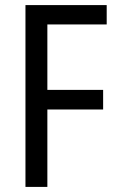

<svg xmlns="http://www.w3.org/2000/svg" viewBox="-20 -734 462 754"><path d="M166 0V-304H385V-381H166V-638H399V-714H80V0Z"/></svg>

Font: Noto Sans Malayalam Condensed
Style: Regular
Weight: 400
Width: 3
Designer: Jelle Bosma - Monotype Design Team
Foundry: Monotype Imaging Inc.
Version: Version 2.104